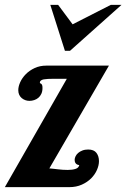

<svg xmlns="http://www.w3.org/2000/svg" viewBox="-20 -770 520 790"><path d="M0 0 254.9 -445.8H199.2Q187.5 -445.8 177.5 -445.3Q167.5 -444.8 159.9 -443.4Q152.3 -441.9 148.2 -438.7Q144 -435.5 144 -430.2Q144 -427.7 145.8 -427.2Q147.5 -426.8 149.4 -425.3Q151.4 -423.8 153.1 -420.4Q154.8 -417 154.8 -408.2Q154.8 -394 150.1 -384Q145.5 -374 137.9 -367.7Q130.4 -361.3 120.8 -358.2Q111.3 -355 101.1 -355Q92.3 -355 84.2 -357.9Q76.2 -360.8 69.6 -366.2Q63 -371.6 59.1 -379.9Q55.2 -388.2 55.2 -398.9Q55.2 -414.1 63.2 -431.9Q71.3 -449.7 86.2 -464.8Q101.1 -480 122.6 -490Q144 -500 170.9 -500H428.2L183.1 -77.1Q189.5 -76.7 198.2 -75.7Q207 -74.7 217.3 -73.5Q227.5 -72.3 238 -71.5Q248.5 -70.8 258.8 -70.8Q277.3 -70.8 290.5 -75Q303.7 -79.1 306.2 -90.8Q296.4 -91.8 291.7 -97.7Q287.1 -103.5 287.1 -111.8Q287.1 -119.1 290.8 -126.7Q294.4 -134.3 301.3 -140.4Q308.1 -146.5 318.6 -150.6Q329.1 -154.8 342.8 -154.8Q366.2 -154.8 376.7 -141.1Q387.2 -127.4 387.2 -106.9Q387.2 -89.8 378.9 -70.8Q370.6 -51.8 355 -36.1Q339.4 -20.5 316.7 -10.3Q293.9 0 265.1 0ZM268.1 -561H247.1L187 -750H219.2L278.8 -669.9L436 -750H480Z"/></svg>

Font: Lobster
Style: Regular
Weight: 400
Designer: Pablo Impallari
Foundry: Pablo Impallari
Version: Version 1.007; ttfautohint (v1.1) -l 8 -r 50 -G 50 -x 14 -D 